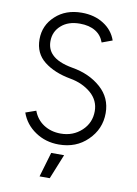

<svg xmlns="http://www.w3.org/2000/svg" viewBox="-98 -775 740 1039"><g transform="rotate(10 272.0 -256.0)"><path d="M194 200H250L305 64H234ZM266 -712Q178 -712 122 -660Q65 -608 65 -531Q65 -454 121 -410Q177 -366 266 -350Q334 -338 381 -298Q427 -258 427 -199Q427 -135 381 -92Q334 -48 266 -48Q212 -48 171 -75Q132 -101 115 -147L58 -127Q80 -64 137 -26Q193 12 266 12Q361 12 423 -49Q487 -111 487 -199Q487 -283 425 -338Q362 -394 266 -410Q187 -424 153 -459Q125 -487 125 -531Q125 -584 164 -618Q202 -652 266 -652Q318 -652 352 -631Q385 -611 399 -572L456 -593Q437 -648 386 -680Q336 -712 266 -712Z"/></g></svg>

Font: Unageo Variable
Style: Regular
Weight: 300
Designer: Richard Sepsi
Foundry: Richard Sepsi
Version: Version 2.200